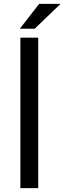

<svg xmlns="http://www.w3.org/2000/svg" viewBox="-20 -978 335 998"><path d="M83 -828.6 183.6 -958H294.9L160.2 -828.6ZM85.9 -782.2H178.7V0H85.9Z"/></svg>

Font: Proza Libre
Style: Regular
Weight: 400
Designer: Jasper de Waard
Foundry: Jasper de Waard
Version: Version 1.001; ttfautohint (v1.4.1.8-43bc)